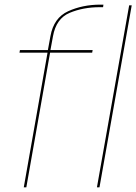

<svg xmlns="http://www.w3.org/2000/svg" viewBox="-20 -808 588 828"><path d="M82.5 0H93.5L196 -581H377.5L379.5 -592H197.5L208.5 -651.5Q222 -728 280.2 -752.5Q338.5 -777 410.5 -777H424.5L426 -788H413Q336 -788 273.8 -759.5Q211.5 -731 197.5 -652L186.5 -592H66L64 -581H185ZM398 0H409L548 -785H537Z"/></svg>

Font: Anybody Thin
Style: Italic
Weight: 100
Italic angle: -10°
Designer: Tyler Finck
Foundry: Etcetera Type Company
Version: Version 1.114;gftools[0.9.25]